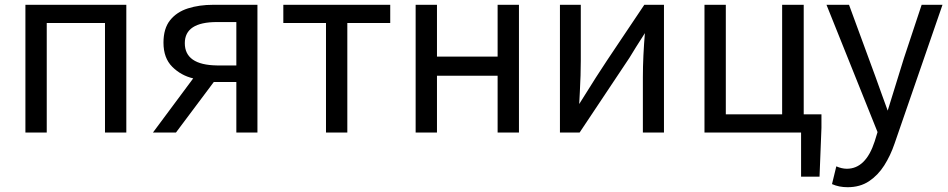

<svg xmlns="http://www.w3.org/2000/svg" viewBox="-20 -547 3956 801"><path d="M507 6H418V-451H175V6H86V-527H507Z M1054 6H966V-205H872L714 6H618L786 -220Q735 -232 698.5 -268.5Q662 -305 662 -369Q662 -428 689.5 -462.5Q717 -497 764 -512Q811 -527 870 -527H1054ZM966 -274V-455H885Q751 -455 751 -367Q751 -276 885 -274Z M1429 6H1340V-451H1162V-527H1608V-451H1429Z M2145 6H2056V-231H1803V6H1714V-527H1803V-311H2056V-527H2145Z M2750 6H2662V-226Q2662 -311 2671 -416H2675L2633 -350L2606 -306L2398 6H2316V-527H2403V-294Q2403 -235 2399 -163L2396 -106H2392Q2440 -183 2466.5 -224.5Q2493 -266 2512.5 -295Q2532 -324 2558 -363L2668 -527H2750Z M3399 190H3322V6H2919V-527H3008V-70H3243V-527H3333V-70H3407V-14Z M3516 234Q3480 234 3451 221L3469 147Q3492 157 3513 157Q3592 157 3629 43L3641 4L3428 -527H3522L3633 -225Q3646 -190 3659 -152.5Q3672 -115 3685 -81H3682L3751 -304L3825 -527H3912L3712 52Q3695 102 3669 143Q3643 184 3605.5 209Q3568 234 3516 234Z"/></svg>

Font: LXGW 975 Gothic SC
Style: Regular
Weight: 400
Version: Version 2.01;February 25, 2021